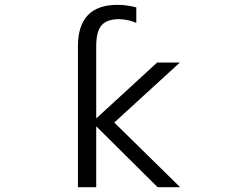

<svg xmlns="http://www.w3.org/2000/svg" viewBox="-20 -780 1040 800"><path d="M636.7 0 382.8 -252H380.9V0H304.7V-586.9Q304.7 -759.8 469.7 -759.8Q508.8 -759.8 547.9 -749V-684.6Q514.6 -699.2 476.6 -700.2Q425.8 -700.2 403.3 -674.8Q380.9 -649.4 380.9 -586.9V-288.1H382.8L634.8 -519.5H729.5L456.1 -269.5L730.5 0Z"/></svg>

Font: GenEi Gothic M SemiLight
Style: Regular
Weight: 350
Designer: o_tamon (Modified); [Source Han Sans]
Ryoko NISHIZUKA  (kana & ideographs); Paul D. Hunt (Latin, Greek & Cyrillic); Wenl
Version: Version 1.1a;Original Version 1.004